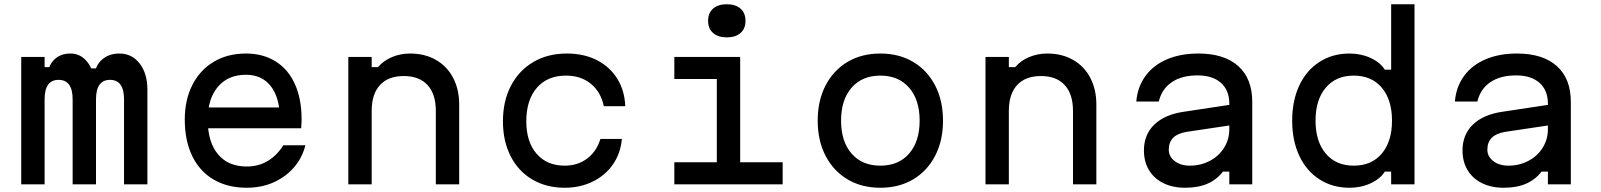

<svg xmlns="http://www.w3.org/2000/svg" viewBox="-20 -868 7540 904"><path d="M190 -600V-552H269L204 -512Q207 -560 236 -588Q265 -616 312 -616Q355 -616 385 -583.5Q415 -551 422 -498L357 -546H485L425 -512Q428 -559 460.5 -587.5Q493 -616 542 -616Q601 -616 637.5 -569Q674 -522 674 -446V0H564V-400Q564 -446 547.5 -469Q531 -492 498 -492Q465 -492 448.5 -469Q432 -446 432 -400V0H322V-400Q322 -446 305.5 -469Q289 -492 256 -492Q223 -492 206.5 -469Q190 -446 190 -400V0H80V-600Z M1335 -362 1298 -305Q1298 -406 1256 -461Q1214 -516 1138 -516Q1054 -516 1006 -459.5Q958 -403 958 -305Q958 -200 1006 -142Q1054 -84 1142 -84Q1197 -84 1240.5 -110Q1284 -136 1314 -184H1418Q1395 -94 1319.5 -39Q1244 16 1142 16Q1052 16 986 -22.5Q920 -61 885 -133.5Q850 -206 850 -305Q850 -398 886 -468.5Q922 -539 987 -577.5Q1052 -616 1138 -616Q1218 -616 1277.5 -579Q1337 -542 1368.5 -472Q1400 -402 1400 -307Q1400 -292 1398 -264H935V-362Z M1620 -600H1730V-552H1760Q1785 -582 1825 -599Q1865 -616 1911 -616Q1980 -616 2032.5 -586Q2085 -556 2113.5 -501.5Q2142 -447 2142 -376V0H2032V-346Q2032 -425 1993 -467.5Q1954 -510 1881 -510Q1808 -510 1769 -467.5Q1730 -425 1730 -346V0H1620Z M2348 -297Q2348 -392 2385.5 -464Q2423 -536 2491 -576Q2559 -616 2649 -616Q2729 -616 2790 -585Q2851 -554 2886 -498Q2921 -442 2924 -368H2823Q2809 -435 2762 -473.5Q2715 -512 2645 -512Q2557 -512 2507.5 -454.5Q2458 -397 2458 -297Q2458 -200 2506.5 -144Q2555 -88 2639 -88Q2700 -88 2744.5 -121.5Q2789 -155 2807 -214H2908Q2902 -146 2866 -94Q2830 -42 2770.5 -13Q2711 16 2639 16Q2552 16 2486 -23Q2420 -62 2384 -133Q2348 -204 2348 -297Z M3465 -600V-104H3665V0H3155V-104H3355V-496H3155V-600ZM3314 -770Q3314 -807 3337.5 -827.5Q3361 -848 3402 -848Q3443 -848 3466.5 -827.5Q3490 -807 3490 -770Q3490 -733 3466.5 -712.5Q3443 -692 3402 -692Q3361 -692 3337.5 -712.5Q3314 -733 3314 -770Z M3830 -300Q3830 -394 3867 -465.5Q3904 -537 3970.5 -576.5Q4037 -616 4125 -616Q4213 -616 4279.5 -576.5Q4346 -537 4383 -465.5Q4420 -394 4420 -300Q4420 -206 4383 -134.5Q4346 -63 4279.5 -23.5Q4213 16 4125 16Q4037 16 3970.5 -23.5Q3904 -63 3867 -134.5Q3830 -206 3830 -300ZM4310 -300Q4310 -398 4260.5 -455Q4211 -512 4125 -512Q4039 -512 3989.5 -455Q3940 -398 3940 -300Q3940 -202 3989.5 -145Q4039 -88 4125 -88Q4211 -88 4260.5 -145Q4310 -202 4310 -300Z M4620 -600H4730V-552H4760Q4785 -582 4825 -599Q4865 -616 4911 -616Q4980 -616 5032.5 -586Q5085 -556 5113.5 -501.5Q5142 -447 5142 -376V0H5032V-346Q5032 -425 4993 -467.5Q4954 -510 4881 -510Q4808 -510 4769 -467.5Q4730 -425 4730 -346V0H4620Z M5780 -279 5566 -247Q5524 -240 5503.5 -219Q5483 -198 5483 -163Q5483 -131 5511 -109.5Q5539 -88 5582 -88Q5633 -88 5676 -110.5Q5719 -133 5743.5 -172.5Q5768 -212 5768 -259V-380Q5768 -443 5728.5 -478Q5689 -513 5618 -513Q5544 -513 5497 -481Q5450 -449 5436 -390H5330Q5336 -459 5373 -510Q5410 -561 5474 -588.5Q5538 -616 5622 -616Q5744 -616 5810 -557Q5876 -498 5876 -388V0H5768V-60H5738Q5709 -22 5665 -3Q5621 16 5560 16Q5501 16 5457 -6Q5413 -28 5389.5 -67.5Q5366 -107 5366 -160Q5366 -234 5415 -281.5Q5464 -329 5555 -342L5780 -376Z M6064 -300Q6064 -394 6097.5 -465.5Q6131 -537 6192.5 -576.5Q6254 -616 6334 -616Q6388 -616 6433.5 -595Q6479 -574 6500 -540H6530V-848H6640V0H6530V-60H6500Q6479 -26 6433.5 -5Q6388 16 6334 16Q6254 16 6192.5 -23.5Q6131 -63 6097.5 -134.5Q6064 -206 6064 -300ZM6534 -300Q6534 -398 6486 -455Q6438 -512 6354 -512Q6270 -512 6222 -455Q6174 -398 6174 -300Q6174 -202 6222 -145Q6270 -88 6354 -88Q6438 -88 6486 -145Q6534 -202 6534 -300Z M7280 -279 7066 -247Q7024 -240 7003.5 -219Q6983 -198 6983 -163Q6983 -131 7011 -109.5Q7039 -88 7082 -88Q7133 -88 7176 -110.5Q7219 -133 7243.5 -172.5Q7268 -212 7268 -259V-380Q7268 -443 7228.5 -478Q7189 -513 7118 -513Q7044 -513 6997 -481Q6950 -449 6936 -390H6830Q6836 -459 6873 -510Q6910 -561 6974 -588.5Q7038 -616 7122 -616Q7244 -616 7310 -557Q7376 -498 7376 -388V0H7268V-60H7238Q7209 -22 7165 -3Q7121 16 7060 16Q7001 16 6957 -6Q6913 -28 6889.5 -67.5Q6866 -107 6866 -160Q6866 -234 6915 -281.5Q6964 -329 7055 -342L7280 -376Z"/></svg>

Font: Martian Mono VF sWd Rg
Style: Regular
Weight: 400
Width: 6
Monospace: yes
Designer: Roman Shamin
Foundry: Evil Martians
Version: Version 1.100